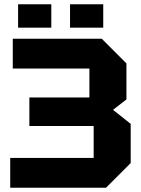

<svg xmlns="http://www.w3.org/2000/svg" viewBox="-20 -882 662 902"><path d="M478 0H28V-140H420V-290H118V-424H400V-560H40V-700H458L574 -584V-415L511 -366L594 -300V-116ZM65 -752V-862H221V-752ZM309 -752V-862H465V-752Z"/></svg>

Font: Tektur
Style: Bold
Weight: 700
Designer: Adam Jagosz
Foundry: Adam Jagosz
Version: Version 1.005;gftools[0.9.30]